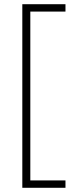

<svg xmlns="http://www.w3.org/2000/svg" viewBox="-20 -734 356 912"><path d="M291 158V123H124V-679H291V-714H86V158Z"/></svg>

Font: Noto Sans Cherokee ExtraLight
Style: Regular
Weight: 200
Designer: Monotype Design Team
Foundry: Monotype Imaging Inc.
Version: Version 2.001